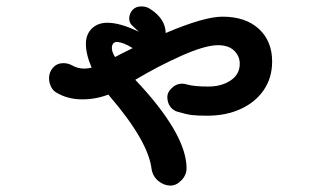

<svg xmlns="http://www.w3.org/2000/svg" viewBox="-20 -508 1040 599"><path d="M829 -316Q829 -266 803.5 -228Q778 -190 732 -168.5Q686 -147 626 -147Q597 -147 579.5 -149Q562 -151 535 -159Q520 -163 511 -175.5Q502 -188 502 -206Q502 -220 516 -233.5Q530 -247 548 -247Q556 -247 565 -244Q587 -238 630 -238Q671 -238 699.5 -257Q728 -276 728 -309Q728 -333 710.5 -350Q693 -367 660 -367Q620 -367 546 -334Q472 -301 402 -259Q480 -177 521 -107Q562 -37 562 17Q562 38 546 54.5Q530 71 512 71Q492 71 474.5 57Q457 43 453 20Q443 -67 322 -208L318 -213Q279 -198 237 -198Q189 -198 153 -221Q144 -227 138.5 -239Q133 -251 133 -264Q133 -283 145.5 -297Q158 -311 178 -311Q192 -311 205 -304Q222 -294 243 -294Q254 -294 266 -297Q248 -338 248 -371Q248 -401 266.5 -419Q285 -437 315 -437Q355 -437 413 -409L395 -426Q383 -435 383 -451Q384 -467 394 -477.5Q404 -488 421 -488Q438 -488 450 -479Q496 -449 497 -405Q617 -456 674 -456Q746 -456 787.5 -418Q829 -380 829 -316ZM329 -358Q329 -346 339 -330L358 -340L394 -358Q363 -377 344 -377Q337 -377 333 -372Q329 -367 329 -358Z"/></svg>

Font: Tsukimi Rounded SemiBold
Style: Regular
Weight: 600
Designer: Takashi Funayama
Foundry: Takashi Funayama
Version: Version 1.032; ttfautohint (v1.8.3)